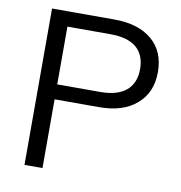

<svg xmlns="http://www.w3.org/2000/svg" viewBox="-80 -786 811 861"><g transform="rotate(10 325.5 -356.0)"><path d="M88 -712H372Q482 -712 544 -659Q605 -607 605 -513Q605 -420 543 -367Q482 -313 372 -313H170V0H88ZM365 -381Q444 -381 484 -415Q524 -449 524 -513Q524 -577 484 -611Q444 -644 365 -644H170V-381Z"/></g></svg>

Font: PRinguin Sans
Style: Regular
Weight: 400
Designer: Vernon Adams
Foundry: Vernon Adams
Version: ""